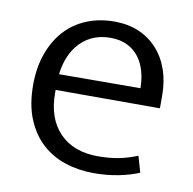

<svg xmlns="http://www.w3.org/2000/svg" viewBox="-62 -538 611 609"><g transform="rotate(10 244.0 -233.5)"><path d="M449 -230H113V-221Q113 -138 158 -92Q203 -46 281 -46Q316 -46 346 -51.5Q376 -57 408 -70L423 -18Q395 -6 357.5 1.5Q320 9 278 9Q229 9 186 -5Q143 -19 110.5 -48.5Q78 -78 59 -124Q40 -170 40 -234Q40 -289 56 -334Q72 -379 100.5 -410.5Q129 -442 169.5 -459Q210 -476 260 -476Q303 -476 337.5 -461.5Q372 -447 397 -420Q422 -393 435.5 -355Q449 -317 449 -271ZM377 -282Q377 -310 370 -335.5Q363 -361 348.5 -380.5Q334 -400 311 -411.5Q288 -423 256 -423Q198 -423 160.5 -385Q123 -347 115 -281Z"/></g></svg>

Font: Mukta Mahee Light
Style: Regular
Weight: 300
Designer: Shuchita Grover, Noopur Datye, Girish Dalvi, Yashodeep Gholap
Foundry: Ek Type
Version: Version 2.538;PS 1.000;hotconv 16.6.51;makeotf.lib2.5.65220;